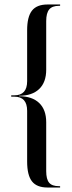

<svg xmlns="http://www.w3.org/2000/svg" viewBox="-20 -785 319 856"><path d="M44 -360Q101 -360 101 -423V-650Q101 -710 122.5 -737.5Q144 -765 192 -765H248V-759H242Q213 -759 199.5 -743Q186 -727 186 -691V-474Q186 -418 154.5 -388Q123 -358 65 -358V-356Q123 -356 154.5 -326Q186 -296 186 -240V-22Q186 14 199 29.5Q212 45 242 45H248V51H192Q144 51 122.5 23.5Q101 -4 101 -65V-291Q101 -354 44 -354H30V-360Z"/></svg>

Font: Moniqa SemBd Narrow Display
Style: Regular
Weight: 600
Width: 4
Designer: Rajesh Rajput
Foundry: Rajesh Rajput
Version: Version 1.000